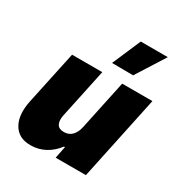

<svg xmlns="http://www.w3.org/2000/svg" viewBox="-183 -907 982 1045"><g transform="rotate(30 307.5 -384.5)"><path d="M454 -599 321 -600 398 -779H568ZM159 10Q84 10 51.5 -46.5Q19 -103 39 -197L110 -530H300L234 -219Q227 -183 238.5 -163Q250 -143 281 -143Q313 -143 332.5 -164Q352 -185 359 -219L425 -530H615L503 0H313L328 -75H322Q292 -35 250.5 -12.5Q209 10 159 10Z"/></g></svg>

Font: Be Vietnam Pro Black
Style: Italic
Weight: 900
Italic angle: -12°
Designer: Lam Bao, Tony Le, Vietanh Nguyen
Foundry: Yellow Type Foundry
Version: Version 1.002; ttfautohint (v1.8.3)